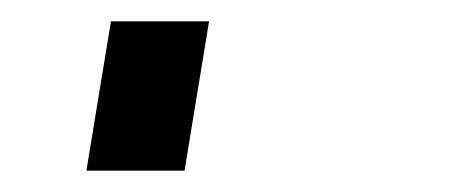

<svg xmlns="http://www.w3.org/2000/svg" viewBox="-20 60 440 180"><path d="M61 220 84 80H176L153 220Z"/></svg>

Font: Iosevka Aile Oblique
Style: Bold
Weight: 700
Italic angle: -9°
Designer: Belleve Invis
Foundry: Belleve Invis
Version: Version 31.1.0; ttfautohint (v1.8.4)